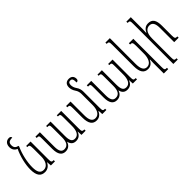

<svg xmlns="http://www.w3.org/2000/svg" viewBox="82 -1780 3019 3019"><g transform="rotate(-45 1592.0 -270.0)"><path d="M181 10C242 10 285 -25 309 -76H313L318 0H409V-28C364 -28 358 -33 358 -106V-492H260V-467C300 -467 311 -462 311 -381V-207C311 -108 270 -29 191 -29C121 -29 91 -78 91 -188C91 -302 123 -447 176 -563V-578C127 -588 103 -612 103 -663C103 -713 122 -739 199 -739C197 -760 185 -773 155 -773C98 -773 59 -732 59 -666C59 -608 89 -570 133 -554C78 -439 44 -294 44 -185C44 -46 92 10 181 10Z M941 -492V-467C988 -467 992 -461 992 -391V-203C992 -106 962 -29 885 -29C826 -29 802 -69 802 -174V-492H704V-467C751 -467 755 -461 755 -392V-189C755 -96 729 -29 650 -29C588 -29 565 -78 565 -174V-492H466V-464C515 -464 518 -460 518 -393V-170C518 -47 560 10 639 10C696 10 741 -19 761 -82H763C777 -21 812 10 872 10C932 10 970 -20 991 -78H994L998 0H1091V-28C1044 -28 1039 -36 1039 -105V-492Z M1501 -106V-459C1501 -500 1491 -539 1465 -575C1441 -608 1432 -643 1432 -672C1432 -706 1443 -730 1478 -730C1517 -730 1527 -705 1527 -636C1552 -636 1568 -651 1568 -677C1568 -727 1542 -765 1479 -765C1426 -765 1386 -736 1386 -668C1386 -635 1397 -595 1421 -561C1444 -529 1454 -491 1454 -458V-207C1454 -109 1419 -29 1341 -29C1276 -29 1247 -79 1247 -188V-492H1148V-464C1192 -464 1200 -458 1200 -391V-185C1200 -46 1247 10 1330 10C1391 10 1428 -25 1452 -76H1456L1461 0H1552V-28C1507 -28 1501 -33 1501 -106Z M2083 -492V-467C2130 -467 2134 -461 2134 -391V-203C2134 -106 2104 -29 2027 -29C1968 -29 1944 -69 1944 -174V-492H1846V-467C1893 -467 1897 -461 1897 -392V-189C1897 -96 1871 -29 1792 -29C1730 -29 1707 -78 1707 -174V-492H1608V-464C1657 -464 1660 -460 1660 -393V-170C1660 -47 1702 10 1781 10C1838 10 1883 -19 1903 -82H1905C1919 -21 1954 10 2014 10C2074 10 2112 -20 2133 -78H2136L2140 0H2233V-28C2186 -28 2181 -36 2181 -105V-492Z M2596 233H2694V205C2649 205 2643 200 2643 127V-492H2544V-464C2584 -464 2596 -459 2596 -378V-207C2596 -109 2561 -24 2483 -24C2418 -24 2389 -79 2389 -188V-760H2290V-732C2334 -732 2342 -726 2342 -659V-185C2342 -46 2389 10 2472 10C2533 10 2570 -25 2594 -76H2598C2597 -54 2596 -25 2596 -3Z M3159 -28C3116 -28 3107 -35 3107 -104V-319C3107 -444 3068 -501 2978 -501C2913 -501 2881 -463 2856 -415H2852C2853 -441 2855 -467 2855 -494V-760H2756V-732C2803 -732 2808 -726 2808 -658V233H2907V205C2863 205 2855 201 2855 131V-286C2855 -412 2904 -462 2969 -462C3036 -462 3060 -407 3060 -315V0H3159Z"/></g></svg>

Font: Noto Serif Armenian ExtraCondensed Light
Style: Regular
Weight: 300
Width: 2
Designer: Monotype Design Team
Foundry: Monotype Imaging Inc.
Version: Version 2.008